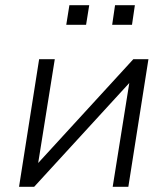

<svg xmlns="http://www.w3.org/2000/svg" viewBox="-20 -716 642 736"><path d="M53 0 130 -489H190L123 -70H107L491 -489H549L472 0H412L479 -419H495L111 0ZM410 -621 421 -696H497L486 -621ZM234 -621 246 -696H322L310 -621Z"/></svg>

Font: Nunito Sans 10pt Light
Style: Italic
Weight: 300
Italic angle: -9°
Designer: Vernon Adams
Foundry: Vernon Adams
Version: Version 3.101;gftools[0.9.27]